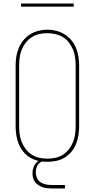

<svg xmlns="http://www.w3.org/2000/svg" viewBox="-20 -914 540 1094"><path d="M250 8Q224 8 198.5 2.5Q173 -3 151 -16.5Q129 -30 112.5 -50Q96 -70 86.5 -94Q77 -118 73 -143.5Q69 -169 69 -195V-540Q69 -566 73 -591.5Q77 -617 87 -641Q97 -665 113.5 -685Q130 -705 152 -718.5Q174 -732 199 -738.5Q224 -745 250 -745Q276 -745 301 -738.5Q326 -732 348 -718.5Q370 -705 386.5 -685Q403 -665 413 -641Q423 -617 427 -591.5Q431 -566 431 -540V-195Q431 -169 427 -143.5Q423 -118 413.5 -94Q404 -70 387.5 -50Q371 -30 349 -16.5Q327 -3 301.5 2.5Q276 8 250 8ZM250 -10Q273 -10 296 -15Q319 -20 338.5 -32.5Q358 -45 372.5 -63.5Q387 -82 396 -104Q405 -126 408 -149Q411 -172 411 -195V-540Q411 -563 408 -586.5Q405 -610 396 -631.5Q387 -653 372.5 -672Q358 -691 338 -703Q318 -715 294.5 -720Q271 -725 248 -725Q225 -725 202 -719.5Q179 -714 160 -701.5Q141 -689 126.5 -670.5Q112 -652 103.5 -630.5Q95 -609 92 -586Q89 -563 89 -540V-195Q89 -172 92 -149Q95 -126 104 -104Q113 -82 127.5 -63.5Q142 -45 161.5 -32.5Q181 -20 204 -15Q227 -10 250 -10ZM275 160Q262 160 248.5 158.5Q235 157 222.5 152.5Q210 148 199 141Q188 134 180 123.5Q172 113 168.5 100Q165 87 165 73Q165 57 170.5 40.5Q176 24 188 12Q200 0 216.5 -5Q233 -10 250 -10V0Q236 0 223 4.5Q210 9 201 18.5Q192 28 188 41.5Q184 55 184 68Q184 85 191 100.5Q198 116 212 125Q226 134 242.5 137Q259 140 275 140H350V160ZM100 -876V-894H400V-876Z"/></svg>

Font: Iosevka Slab Thin
Style: Regular
Weight: 100
Monospace: yes
Designer: Belleve Invis
Foundry: Belleve Invis
Version: Version 11.1.0; ttfautohint (v1.8.3)